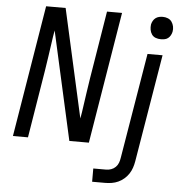

<svg xmlns="http://www.w3.org/2000/svg" viewBox="-61 -794 1023 1068"><g transform="rotate(5 450.0 -260.0)"><path d="M32 0 153 -735H262L397 -130L403 -165L419 -276Q425 -317 431.5 -358.5Q438 -400 445 -441L493 -735H577L456 0H347L219 -574L212 -605L206 -570L190 -459Q184 -418 177.5 -376.5Q171 -335 164 -294L116 0ZM493 215V141H566Q579 141 593 136Q607 131 617.5 120.5Q628 110 633 96.5Q638 83 640 69L738 -520H822L722 81Q719 99 713 117Q707 135 696.5 151Q686 167 671 180Q656 193 638.5 201Q621 209 602.5 212Q584 215 566 215ZM804 -608Q789 -608 775.5 -613Q762 -618 754 -629.5Q746 -641 743.5 -655.5Q741 -670 743 -685Q745 -695 750.5 -705Q756 -715 764.5 -721.5Q773 -728 783.5 -730.5Q794 -733 805 -733Q820 -733 833.5 -727.5Q847 -722 855 -710.5Q863 -699 866 -684.5Q869 -670 866 -655Q864 -645 858.5 -635Q853 -625 844.5 -618.5Q836 -612 825.5 -610Q815 -608 804 -608Z"/></g></svg>

Font: Iosevka Aile
Style: Italic
Weight: 400
Italic angle: -9°
Designer: Belleve Invis
Foundry: Belleve Invis
Version: Version 28.0.1; ttfautohint (v1.8.4)